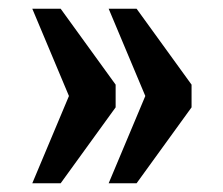

<svg xmlns="http://www.w3.org/2000/svg" viewBox="-20 -490 512 440"><path d="M229 -70H293L419 -244V-296L293 -470H229L313 -270ZM54 -70H119L245 -244V-296L119 -470H54L138 -270Z"/></svg>

Font: Noto Serif Devanagari ExtraCondensed ExtraBold
Style: Regular
Weight: 800
Width: 2
Designer: Universal Thirst, Indian Type Foundry and the Monotype Design Team
Foundry: Monotype Imaging Inc.
Version: Version 2.004